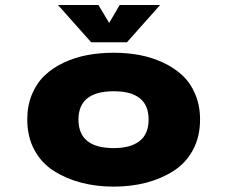

<svg xmlns="http://www.w3.org/2000/svg" viewBox="-20 -718 890 750"><path d="M605.5 -698.5 476 -553H336L206.5 -698.5H364.5L406.5 -628.5L447.5 -698.5ZM424.5 11Q357 11 298 -4.2Q239 -19.5 190.8 -50Q142.5 -80.5 114.5 -132Q86.5 -183.5 86.5 -251Q86.5 -305.5 105 -349.8Q123.5 -394 155 -423.8Q186.5 -453.5 230 -473.8Q273.5 -494 322 -503Q370.5 -512 424.5 -512Q477.5 -512 526 -502.8Q574.5 -493.5 617.8 -473.2Q661 -453 692.8 -423.2Q724.5 -393.5 743 -349.2Q761.5 -305 761.5 -251Q761.5 -183.5 733.5 -132Q705.5 -80.5 657.5 -50Q609.5 -19.5 550.5 -4.2Q491.5 11 424.5 11ZM424.5 -139.5Q490 -139.5 525.2 -167Q560.5 -194.5 560.5 -251Q560.5 -361.5 424.5 -361.5Q286.5 -361.5 286.5 -251Q286.5 -139.5 424.5 -139.5Z"/></svg>

Font: League Mono Wide ExtraBold
Style: Regular
Weight: 800
Width: 8
Designer: Tyler Finck
Foundry: The League of Moveable Type / Tyler Finck
Version: Version 2.210